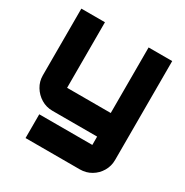

<svg xmlns="http://www.w3.org/2000/svg" viewBox="-178 -724 1041 1078"><g transform="rotate(30 342.5 -185.0)"><path d="M134 208V54H478Q478 54 478 54Q478 54 478 54V0H188Q148 0 115 -20Q82 -40 62 -73Q42 -106 42 -145V-578H195V-153Q195 -153 195 -153Q195 -153 195 -153H478Q478 -153 478 -153Q478 -153 478 -153V-578H631V63Q631 103 611.5 136Q592 169 559 188.5Q526 208 486 208Z"/></g></svg>

Font: Orbitron Black
Style: Regular
Weight: 900
Designer: Matt McInerney
Foundry: The League of Moveable Type
Version: Version 2.001